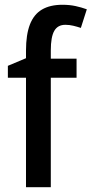

<svg xmlns="http://www.w3.org/2000/svg" viewBox="-20 -785 384 805"><path d="M301 -459H193V0H89V-459H13V-509L89 -541V-573Q89 -640 105.5 -682.5Q122 -725 156 -745Q190 -765 242 -765Q272 -765 297 -759.5Q322 -754 344 -746L319 -668Q304 -673 287.5 -677Q271 -681 254 -681Q222 -681 207.5 -655.5Q193 -630 193 -574V-539H301Z"/></svg>

Font: Noto Sans Display SemiCondensed Medium
Style: Regular
Weight: 500
Width: 4
Designer: Monotype Design Team
Foundry: Monotype Imaging Inc.
Version: Version 2.003